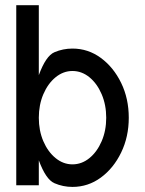

<svg xmlns="http://www.w3.org/2000/svg" viewBox="-20 -718 561 744"><path d="M260.7 -81.1Q296.9 -81.1 326.7 -105.5Q356.4 -129.9 374 -170.9Q391.6 -211.9 391.6 -261.7Q391.6 -311.5 374 -352.8Q356.4 -394 326.7 -418.5Q296.9 -442.9 260.7 -442.9Q225.1 -442.9 195.3 -418.5Q165.5 -394 147.9 -352.8Q130.4 -311.5 130.4 -261.7Q130.4 -211.9 147.9 -170.9Q165.5 -129.9 195.3 -105.5Q225.1 -81.1 260.7 -81.1ZM260.7 -529.8Q321.3 -529.8 370.6 -493.7Q419.9 -457.5 449.5 -396.7Q479 -335.9 479 -261.7Q479 -188 449.5 -127Q419.9 -65.9 370.6 -29.8Q321.3 6.3 260.7 6.3Q224.1 6.3 190.9 -8.1Q157.7 -22.5 130.4 -96.7V0H43V-697.8H130.4V-426.8Q157.7 -501.5 190.9 -515.6Q224.1 -529.8 260.7 -529.8Z"/></svg>

Font: Qaz
Style: Regular
Weight: 400
Designer: GGBotNet
Foundry: f0n7
Version: 0.70